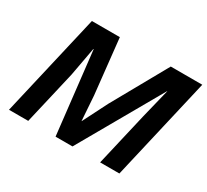

<svg xmlns="http://www.w3.org/2000/svg" viewBox="-133 -866 1155 1071"><g transform="rotate(30 445.0 -330.0)"><path d="M26 0 179 -660H359L397 -307L408 -148H409L489 -306L687 -660H890L737 0H613L693 -344L739 -531H738L435 0H326L266 -529H264L230 -344L150 0Z"/></g></svg>

Font: Work Sans SemiBold
Style: Italic
Weight: 600
Italic angle: -13°
Designer: Wei Huang
Foundry: Wei Huang
Version: Version 2.012; ttfautohint (v1.8.3)